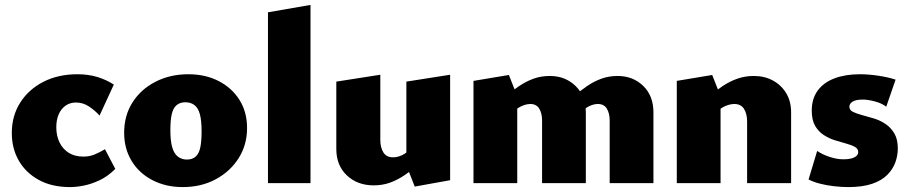

<svg xmlns="http://www.w3.org/2000/svg" viewBox="-20 -745 3698 781"><path d="M265 16Q191 16 138 -13Q85 -42 56.5 -91.5Q28 -141 28 -204Q28 -274 62.5 -328Q97 -382 157 -412.5Q217 -443 295 -443Q339 -443 375.5 -432Q412 -421 443 -401L385 -275Q367 -295 342.5 -311.5Q318 -328 289 -328Q265 -328 247 -315.5Q229 -303 219 -280.5Q209 -258 209 -227Q209 -193 222 -166Q235 -139 259.5 -123.5Q284 -108 319 -108Q344 -108 364.5 -116.5Q385 -125 407 -138L449 -58Q418 -27 384.5 -11.5Q351 4 320.5 10Q290 16 265 16Z M723 16Q654 16 599.5 -12.5Q545 -41 515 -91Q485 -141 485 -205Q485 -275 519 -328.5Q553 -382 612.5 -412.5Q672 -443 746 -443Q816 -443 870 -415Q924 -387 954.5 -338Q985 -289 985 -224Q985 -156 951 -102Q917 -48 858 -16Q799 16 723 16ZM740 -96Q763 -96 776.5 -108.5Q790 -121 795 -146.5Q800 -172 800 -211Q800 -255 793 -280.5Q786 -306 771 -317.5Q756 -329 734 -329Q712 -329 698 -317Q684 -305 678.5 -280Q673 -255 673 -216Q673 -172 680.5 -146Q688 -120 703.5 -108Q719 -96 740 -96Z M1070 0V-695L1243 -725V0Z M1500 9Q1434 9 1391 -31.5Q1348 -72 1348 -139V-413L1527 -441V-176Q1527 -145 1539.5 -125Q1552 -105 1579 -105Q1591 -105 1603.5 -109Q1616 -113 1627.5 -120.5Q1639 -128 1647 -138L1686 -78Q1656 -53 1626.5 -33Q1597 -13 1566.5 -2Q1536 9 1500 9ZM1667 14 1633 -73V-413L1811 -441V-12Z M2460 0V-255Q2460 -284 2448.5 -303Q2437 -322 2412 -322Q2395 -322 2376.5 -313Q2358 -304 2345 -289L2309 -349Q2339 -375 2367.5 -394.5Q2396 -414 2426.5 -425Q2457 -436 2492 -436Q2555 -436 2596.5 -395.5Q2638 -355 2638 -288V0ZM2185 0V-255Q2185 -284 2173.5 -303Q2162 -322 2137 -322Q2126 -322 2113.5 -318Q2101 -314 2089.5 -307Q2078 -300 2068 -289L2032 -349Q2062 -375 2091 -394.5Q2120 -414 2150.5 -425Q2181 -436 2217 -436Q2279 -436 2321 -395.5Q2363 -355 2363 -288V0ZM1906 0V-416L2050 -440L2084 -354V0Z M3019 0V-251Q3019 -282 3006.5 -302Q2994 -322 2967 -322Q2955 -322 2942 -318Q2929 -314 2917.5 -307Q2906 -300 2898 -289L2859 -349Q2890 -375 2919 -394.5Q2948 -414 2979.5 -425Q3011 -436 3046 -436Q3090 -436 3124 -417.5Q3158 -399 3178 -366Q3198 -333 3198 -288V0ZM2733 0V-416L2877 -440L2911 -354V0Z M3430 16Q3403 16 3372.5 12.5Q3342 9 3315 2Q3288 -5 3269 -15L3304 -131Q3326 -116 3355.5 -106.5Q3385 -97 3410 -97Q3440 -97 3455.5 -105Q3471 -113 3471 -126Q3471 -140 3457.5 -147.5Q3444 -155 3422 -161Q3400 -167 3376 -174.5Q3352 -182 3330.5 -196Q3309 -210 3295.5 -233.5Q3282 -257 3282 -295Q3282 -344 3306.5 -377Q3331 -410 3375 -426.5Q3419 -443 3478 -443Q3513 -443 3553 -437Q3593 -431 3623 -421L3585 -311Q3567 -325 3538.5 -332.5Q3510 -340 3490 -340Q3461 -340 3448 -331.5Q3435 -323 3435 -311Q3435 -297 3449.5 -290Q3464 -283 3486 -277Q3508 -271 3533.5 -263.5Q3559 -256 3581 -241.5Q3603 -227 3617.5 -203Q3632 -179 3632 -141Q3632 -112 3622 -84.5Q3612 -57 3589.5 -34Q3567 -11 3528 2.5Q3489 16 3430 16Z"/></svg>

Font: Ysabeau Office Black
Style: Regular
Weight: 900
Designer: Christian Thalmann (Catharsis Fonts)
Version: Version 2.001;gftools[0.9.30]; featfreeze: tnum,lnum,ss02